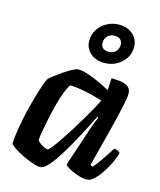

<svg xmlns="http://www.w3.org/2000/svg" viewBox="-113 -839 767 921"><g transform="rotate(15 270.0 -379.0)"><path d="M174 0Q158 0 132.5 -9Q107 -18 81 -31Q55 -44 37 -56.5Q19 -69 17 -75Q19 -112 26.5 -156Q34 -200 44.5 -244Q55 -288 66 -325Q77 -362 86 -386.5Q95 -411 98 -415Q103 -422 120.5 -435.5Q138 -449 160 -464Q182 -479 201.5 -489.5Q221 -500 231 -500Q250 -500 276.5 -491.5Q303 -483 333 -469.5Q363 -456 392 -440L395 -500Q451 -500 472 -487.5Q493 -475 493 -449Q493 -430 482 -379.5Q471 -329 451.5 -252Q432 -175 405 -73L416 -66Q427 -77 441 -96.5Q455 -116 469.5 -138Q484 -160 495 -177Q504 -177 513.5 -172.5Q523 -168 525 -163Q520 -142 507 -114.5Q494 -87 476.5 -60.5Q459 -34 440.5 -17Q422 0 406 0Q384 0 359 -8.5Q334 -17 315.5 -27.5Q297 -38 294 -45L346 -201Q352 -220 357.5 -236Q363 -252 369 -267.5Q375 -283 382 -301L377 -304Q360 -270 339 -229Q318 -188 295 -147.5Q272 -107 250 -73.5Q228 -40 208.5 -20Q189 0 174 0ZM187 -91Q191 -91 204.5 -107.5Q218 -124 236.5 -151Q255 -178 275.5 -210.5Q296 -243 315.5 -276Q335 -309 351 -337.5Q367 -366 375 -384Q324 -400 285 -407.5Q246 -415 213 -416Q203 -404 191.5 -375Q180 -346 170 -308Q160 -270 152 -231.5Q144 -193 139 -163.5Q134 -134 134 -122Q144 -110 161 -100.5Q178 -91 187 -91ZM341 -562Q299 -562 272 -586Q245 -610 245 -647Q245 -678 261 -703Q277 -728 304.5 -743Q332 -758 364 -758Q407 -758 434 -733.5Q461 -709 461 -671Q461 -640 444.5 -615.5Q428 -591 401.5 -576.5Q375 -562 341 -562ZM347 -619Q370 -619 383 -632.5Q396 -646 396 -666Q396 -682 386 -691.5Q376 -701 358 -701Q336 -701 322.5 -687.5Q309 -674 309 -653Q309 -637 319.5 -628Q330 -619 347 -619Z"/></g></svg>

Font: Texturina 12pt
Style: Bold Italic
Weight: 700
Italic angle: -11°
Designer: Guillermo Torres Carreño
Foundry: Omnibus-Type
Version: Version 1.002